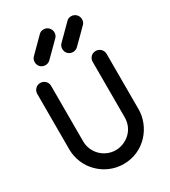

<svg xmlns="http://www.w3.org/2000/svg" viewBox="-235 -1104 1073 1215"><g transform="rotate(-30 301.5 -496.0)"><path d="M47.9 -456.1V-253.4C47.9 -112.8 162.6 0 301.3 0C452.6 0 554.7 -126.5 554.7 -253.4V-658.2C554.7 -687.5 530.3 -709 503.9 -709C475.1 -709 453.1 -687 453.1 -658.2V-253.4C453.1 -156.2 372.6 -101.1 301.3 -101.1C219.2 -101.1 149.4 -167.5 149.4 -253.4V-658.2C149.4 -687.5 126 -709 98.1 -709C69.8 -709 47.9 -685.5 47.9 -658.2ZM271.5 -855 322.3 -905.8C332 -914.6 336.9 -926.8 336.9 -941.9C336.9 -969.2 314 -992.2 286.6 -992.2C271.5 -992.2 259.8 -987.3 250.5 -977.1L149.4 -876C139.2 -866.2 134.3 -854 134.3 -839.8C134.3 -811 155.8 -789.6 184.6 -789.6C198.7 -789.6 210.9 -794.4 220.7 -804.7ZM464.4 -839.8 515.1 -890.6C524.9 -899.4 529.8 -911.6 529.8 -926.8C529.8 -954.1 506.8 -977.1 479.5 -977.1C464.4 -977.1 452.6 -972.2 443.4 -961.9L342.3 -860.8C332 -851.1 327.1 -838.9 327.1 -824.7C327.1 -795.9 348.6 -774.4 377.4 -774.4C391.6 -774.4 403.8 -779.3 413.6 -789.6Z"/></g></svg>

Font: LOB TGL 0-17
Style: Regular
Weight: 400
Designer: Peter Wiegel + adaptations and expanded glyphset by Studio LOB
Foundry: Peter Wiegel + adaptations and expanded glyphset by Studio LOB
Version: Version 1.003;Glyphs 3.1.2 (3151)